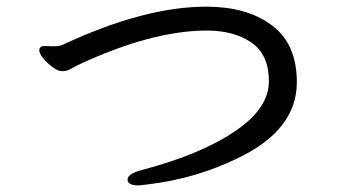

<svg xmlns="http://www.w3.org/2000/svg" viewBox="-20 -625 1040 577"><path d="M397 -67.9Q363.3 -67.9 363.3 -85Q363.3 -103 405.3 -113.8Q588.4 -162.1 690.9 -233.9Q788.1 -300.8 788.1 -380.9Q788.1 -460.9 735.6 -497.1Q683.1 -533.2 601.1 -533.2Q436 -533.2 213.4 -429.2Q200.2 -421.9 189.7 -416.5Q179.2 -411.1 167 -411.1Q154.3 -411.1 138.2 -423.1Q122.1 -435.1 110.1 -449.5Q98.1 -463.9 98.1 -474.1Q98.1 -486.8 115.2 -486.8L139.2 -485.8Q160.2 -485.8 169.9 -491.2Q414.1 -605 600.1 -605Q719.2 -605 793 -551.8Q872.1 -496.1 872.1 -377.9Q872.1 -232.9 690.9 -147.9Q568.4 -88.9 431.2 -71.8Q402.3 -67.9 397 -67.9Z"/></svg>

Font: LXGW WenKai GB Screen
Style: Regular
Weight: 400
Designer: LXGW / Fontworks Inc.
Foundry: LXGW / Fontworks Inc.
Version: Version 1.321;February 19, 2024;FontCreator 14.0.0.2901 64-b